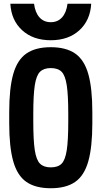

<svg xmlns="http://www.w3.org/2000/svg" viewBox="-20 -991 540 1021"><path d="M250 10Q169 10 120.5 -23.5Q72 -57 50.5 -133Q29 -209 29 -335V-395Q29 -522 50.5 -597.5Q72 -673 120.5 -706.5Q169 -740 250 -740Q331 -740 379.5 -706.5Q428 -673 449.5 -597.5Q471 -522 471 -395V-335Q471 -209 449.5 -133Q428 -57 379.5 -23.5Q331 10 250 10ZM250 -101Q288 -101 307.5 -120.5Q327 -140 335 -192.5Q343 -245 343 -344V-386Q343 -485 335 -537.5Q327 -590 307.5 -609.5Q288 -629 250 -629Q213 -629 193 -609.5Q173 -590 165 -537.5Q157 -485 157 -386V-344Q157 -245 165 -192.5Q173 -140 193 -120.5Q213 -101 250 -101ZM250 -777Q156 -777 98 -830Q40 -883 35 -971H161Q167 -924 190 -898.5Q213 -873 250 -873Q287 -873 310 -898.5Q333 -924 339 -971H465Q460 -883 402 -830Q344 -777 250 -777Z"/></svg>

Font: M PLUS Code Latin SemiBold
Style: Regular
Weight: 600
Designer: Coji Morishita
Foundry: UNDERFOREST DESIGN
Version: Version 1.002; ttfautohint (v1.8.3)